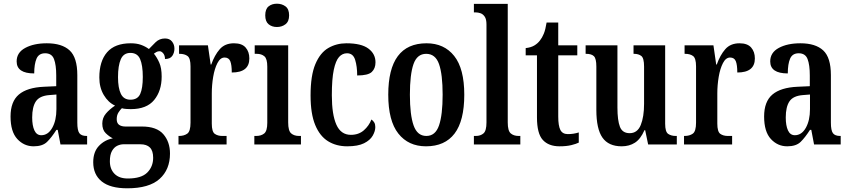

<svg xmlns="http://www.w3.org/2000/svg" viewBox="-20 -781 4593 1038"><path d="M162 10Q110 10 73.5 -29.5Q37 -69 37 -151Q37 -232 82 -270Q127 -308 218 -312L284 -315V-373Q284 -430 272 -461.5Q260 -493 224 -493Q190 -493 177.5 -464Q165 -435 165 -384Q70 -384 70 -449Q70 -497 116.5 -522Q163 -547 233 -547Q315 -547 356.5 -508.5Q398 -470 398 -375V-118Q398 -76 409 -61Q420 -46 448 -46H451V0H307L292 -79H285Q259 -38 234.5 -14Q210 10 162 10ZM203 -50Q240 -50 262.5 -90Q285 -130 285 -191V-270L247 -267Q194 -263 174 -233Q154 -203 154 -146Q154 -102 166 -76Q178 -50 203 -50Z M668 237Q576 237 530 200Q484 163 484 96Q484 40 515 7.5Q546 -25 590 -33Q570 -43 551.5 -61Q533 -79 533 -113Q533 -144 553 -167.5Q573 -191 602 -210Q565 -227 541 -267.5Q517 -308 517 -362Q517 -450 559 -498.5Q601 -547 687 -547Q719 -547 742.5 -538.5Q766 -530 785 -516Q800 -532 821 -552.5Q842 -573 872 -573Q897 -573 910 -556.5Q923 -540 923 -518Q923 -496 911.5 -479Q900 -462 872 -462Q872 -481 862.5 -492.5Q853 -504 843 -504Q833 -504 826 -500Q819 -496 812 -491Q829 -470 841.5 -441.5Q854 -413 854 -367Q854 -290 813.5 -240.5Q773 -191 687 -191Q678 -191 662.5 -192Q647 -193 639 -196Q630 -188 620.5 -173Q611 -158 611 -137Q611 -115 624 -106Q637 -97 658 -97H747Q827 -97 863 -55.5Q899 -14 899 49Q899 136 842.5 186.5Q786 237 668 237ZM685 -242Q724 -242 738 -273Q752 -304 752 -365Q752 -428 737.5 -461.5Q723 -495 685 -495Q648 -495 633 -460.5Q618 -426 618 -364Q618 -305 633.5 -273.5Q649 -242 685 -242ZM671 184Q744 184 776 152Q808 120 808 72Q808 34 790.5 16.5Q773 -1 739 -1H648Q631 -1 614 7Q597 15 585.5 35Q574 55 574 91Q574 133 599 158.5Q624 184 671 184Z M945 0V-46H948Q975 -46 992.5 -58.5Q1010 -71 1010 -118V-422Q1010 -466 994 -478Q978 -490 951 -490H948V-536H1104L1119 -432H1122Q1140 -483 1168 -515Q1196 -547 1245 -547Q1288 -547 1308 -524Q1328 -501 1328 -465Q1328 -389 1233 -389Q1233 -430 1225 -450Q1217 -470 1194 -470Q1171 -470 1155.5 -440Q1140 -410 1132.5 -365.5Q1125 -321 1125 -276V-113Q1125 -69 1141 -57.5Q1157 -46 1182 -46H1205V0Z M1477 -635Q1450 -635 1432 -650Q1414 -665 1414 -698Q1414 -732 1432 -746.5Q1450 -761 1477 -761Q1504 -761 1523.5 -746.5Q1543 -732 1543 -698Q1543 -665 1523.5 -650Q1504 -635 1477 -635ZM1355 0V-46H1365Q1392 -46 1408.5 -59.5Q1425 -73 1425 -117V-421Q1425 -463 1409.5 -476.5Q1394 -490 1368 -490H1357V-536H1538V-119Q1538 -74 1554 -60Q1570 -46 1597 -46H1607V0Z M1857 10Q1798 10 1753.5 -17.5Q1709 -45 1684 -105.5Q1659 -166 1659 -265Q1659 -373 1685 -434.5Q1711 -496 1755 -521.5Q1799 -547 1853 -547Q1933 -547 1971.5 -518.5Q2010 -490 2010 -444Q2010 -411 1990 -392Q1970 -373 1911 -373Q1911 -422 1900 -457.5Q1889 -493 1856 -493Q1831 -493 1813 -473Q1795 -453 1784.5 -403.5Q1774 -354 1774 -266Q1774 -162 1798.5 -107Q1823 -52 1877 -52Q1919 -52 1947 -76.5Q1975 -101 1988 -135Q1998 -128 2003.5 -118.5Q2009 -109 2009 -94Q2009 -72 1995 -47.5Q1981 -23 1948 -6.5Q1915 10 1857 10Z M2283 10Q2188 10 2133.5 -59Q2079 -128 2079 -269Q2079 -547 2286 -547Q2381 -547 2435.5 -478.5Q2490 -410 2490 -269Q2490 -128 2437.5 -59Q2385 10 2283 10ZM2285 -46Q2334 -46 2353.5 -103Q2373 -160 2373 -269Q2373 -379 2353.5 -434.5Q2334 -490 2284 -490Q2235 -490 2215.5 -434.5Q2196 -379 2196 -269Q2196 -160 2216 -103Q2236 -46 2285 -46Z M2542 0V-46H2552Q2578 -46 2594 -60Q2610 -74 2610 -119V-649Q2610 -677 2600.5 -691Q2591 -705 2577.5 -709.5Q2564 -714 2552 -714H2542V-760H2725V-119Q2725 -74 2741 -60Q2757 -46 2784 -46H2793V0Z M3005 10Q2946 10 2914.5 -24.5Q2883 -59 2883 -146V-482H2822V-521Q2850 -524 2868.5 -535Q2887 -546 2899 -562Q2911 -577 2920 -599Q2929 -621 2935 -659H2998V-536H3101V-482H2998V-151Q2998 -101 3009.5 -78.5Q3021 -56 3050 -56Q3081 -56 3109 -65V-10Q3095 -3 3069 3.5Q3043 10 3005 10Z M3341 10Q3270 10 3237 -37Q3204 -84 3204 -187V-421Q3204 -464 3191 -477Q3178 -490 3149 -490H3146V-536H3318V-200Q3318 -130 3331.5 -95.5Q3345 -61 3384 -61Q3426 -61 3444 -105Q3462 -149 3462 -220V-421Q3462 -467 3447 -478.5Q3432 -490 3408 -490H3405V-536H3576V-112Q3576 -68 3592.5 -57Q3609 -46 3633 -46H3639V0H3484L3468 -77H3464Q3443 -29 3412.5 -9.5Q3382 10 3341 10Z M3678 0V-46H3681Q3708 -46 3725.5 -58.5Q3743 -71 3743 -118V-422Q3743 -466 3727 -478Q3711 -490 3684 -490H3681V-536H3837L3852 -432H3855Q3873 -483 3901 -515Q3929 -547 3978 -547Q4021 -547 4041 -524Q4061 -501 4061 -465Q4061 -389 3966 -389Q3966 -430 3958 -450Q3950 -470 3927 -470Q3904 -470 3888.5 -440Q3873 -410 3865.5 -365.5Q3858 -321 3858 -276V-113Q3858 -69 3874 -57.5Q3890 -46 3915 -46H3938V0Z M4236 10Q4184 10 4147.5 -29.5Q4111 -69 4111 -151Q4111 -232 4156 -270Q4201 -308 4292 -312L4358 -315V-373Q4358 -430 4346 -461.5Q4334 -493 4298 -493Q4264 -493 4251.5 -464Q4239 -435 4239 -384Q4144 -384 4144 -449Q4144 -497 4190.5 -522Q4237 -547 4307 -547Q4389 -547 4430.5 -508.5Q4472 -470 4472 -375V-118Q4472 -76 4483 -61Q4494 -46 4522 -46H4525V0H4381L4366 -79H4359Q4333 -38 4308.5 -14Q4284 10 4236 10ZM4277 -50Q4314 -50 4336.5 -90Q4359 -130 4359 -191V-270L4321 -267Q4268 -263 4248 -233Q4228 -203 4228 -146Q4228 -102 4240 -76Q4252 -50 4277 -50Z"/></svg>

Font: Noto Serif Ethiopic ExtraCondensed SemiBold
Style: Regular
Weight: 600
Width: 2
Designer: Monotype Design Team
Foundry: Monotype Imaging Inc.
Version: Version 2.102; ttfautohint (v1.8.4.7-5d5b)